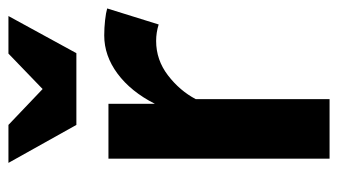

<svg xmlns="http://www.w3.org/2000/svg" viewBox="-193 -608 801 455"><g transform="rotate(-90 207.5 -380.5)"><path d="M377 -405Q358 -411 338 -411Q293 -411 256.5 -383Q220 -355 200 -317V0H59V-524H189V-414Q218 -471 260.5 -502.5Q303 -534 351 -534Q369 -534 387 -532Q405 -530 415 -527ZM139 -761 224 -680 308 -761H397L309 -600H139L49 -761Z"/></g></svg>

Font: Rising Sun
Style: Bold
Weight: 700
Designer: Matt McInerney, Pablo Impallari, Rodrigo Fuenzalida (Raleway font), Stephen Hutchings (Greek), Cristiano Sobral (main ch
Foundry: The Rising Sun Project Authors
Version: Version 4.327; ttfautohint (v1.8.4.7-5d5b-dirty)